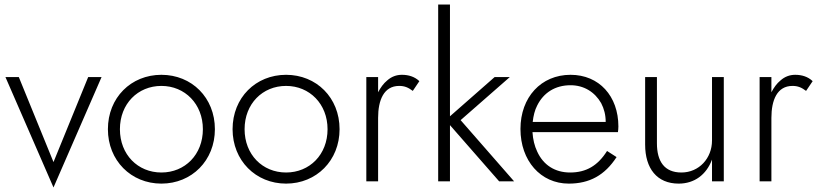

<svg xmlns="http://www.w3.org/2000/svg" viewBox="-20 -800 3614 847"><path d="M4 -460 216 27 428 -460H369L216 -85L63 -460Z M456 -230C456 -92 558 10 692 10C826 10 928 -92 928 -230C928 -369 826 -470 692 -470C558 -470 456 -369 456 -230ZM509 -230C509 -342 588 -421 692 -421C796 -421 875 -341 875 -230C875 -118 796 -39 692 -39C588 -39 509 -118 509 -230Z M1006 -230C1006 -92 1108 10 1242 10C1376 10 1478 -92 1478 -230C1478 -369 1376 -470 1242 -470C1108 -470 1006 -369 1006 -230ZM1059 -230C1059 -342 1138 -421 1242 -421C1346 -421 1425 -341 1425 -230C1425 -118 1346 -39 1242 -39C1138 -39 1059 -118 1059 -230Z M1648 -460H1596V0H1648V-280C1648 -358 1673 -421 1741 -421C1765 -421 1781 -414 1801 -399L1830 -442C1809 -462 1782 -470 1753 -470C1729 -470 1707 -462 1688 -445C1672 -432 1659 -414 1648 -393Z M1913 -780V0H1965V-248L2182 0H2248L2012 -270L2229 -460H2162L1965 -287V-780Z M2489 10C2581 10 2648 -27 2700 -107L2658 -134C2617 -69 2566 -39 2495 -39C2428 -39 2377 -72 2350 -131C2338 -156 2331 -185 2329 -217H2706C2707 -224 2708 -234 2708 -242C2708 -376 2623 -470 2497 -470C2367 -470 2276 -371 2276 -231C2276 -91 2365 10 2489 10ZM2330 -262C2333 -289 2339 -314 2350 -335C2378 -391 2429 -424 2497 -424C2556 -424 2604 -394 2632 -345C2645 -320 2652 -293 2652 -262Z M2878 -168V-460H2826V-162C2826 -57 2878 10 2974 10C3043 10 3096 -29 3121 -96V0H3173V-460H3121V-180C3121 -102 3064 -39 2986 -39C2911 -39 2878 -88 2878 -168Z M3383 -460H3331V0H3383V-280C3383 -358 3408 -421 3476 -421C3500 -421 3516 -414 3536 -399L3565 -442C3544 -462 3517 -470 3488 -470C3464 -470 3442 -462 3423 -445C3407 -432 3394 -414 3383 -393Z"/></svg>

Font: Jost Light
Style: Regular
Weight: 300
Version: Version 3.710